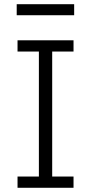

<svg xmlns="http://www.w3.org/2000/svg" viewBox="-20 -889 431 909"><path d="M59.1 -816.9V-869.1H331.1V-816.9ZM63 0V-53.2H164.1V-645H63V-698.2H328.1V-645H227.1V-53.2H328.1V0Z"/></svg>

Font: Anuphan Light
Style: Regular
Weight: 300
Designer: Mike Abbink, Paul van der Laan, Pieter van Rosmalen, Mint Tantisuwanna
Foundry: Bold Monday; Cadson Demak
Version: Version 3.002;hotconv 1.0.109;makeotfexe 2.5.65596